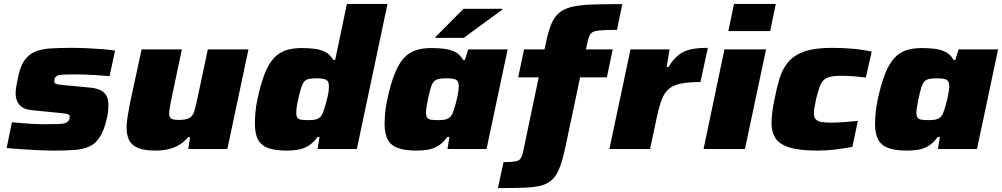

<svg xmlns="http://www.w3.org/2000/svg" viewBox="-20 -763 5132 983"><path d="M262 8Q223 8 178 6Q133 4 90.5 1Q48 -2 14 -5L41 -137Q65 -135 88.5 -133Q112 -131 133.5 -129.5Q155 -128 174.5 -127.5Q194 -127 210 -127Q255 -127 280 -128Q305 -129 316 -133.5Q327 -138 332 -147Q335 -151 336 -156Q337 -161 337 -165Q337 -176 326 -179Q315 -182 283 -185L141 -199Q98 -204 79 -227Q60 -250 60 -284Q60 -300 63.5 -321Q67 -342 72 -365Q83 -422 104.5 -453Q126 -484 158.5 -498Q191 -512 237.5 -515Q284 -518 345 -518Q386 -518 428.5 -516Q471 -514 508 -511Q545 -508 569 -504L541 -373Q509 -376 477.5 -378Q446 -380 420.5 -381Q395 -382 382 -382Q343 -382 319 -381.5Q295 -381 282.5 -378.5Q270 -376 264 -368Q260 -364 259 -358Q258 -352 258 -346Q258 -337 267 -333.5Q276 -330 308 -327L436 -315Q463 -313 485.5 -305Q508 -297 521.5 -278.5Q535 -260 535 -225Q535 -212 533.5 -194.5Q532 -177 527 -156Q513 -96 491.5 -62Q470 -28 438.5 -13.5Q407 1 363.5 4.5Q320 8 262 8Z M779 8Q719 8 686.5 -5.5Q654 -19 641 -45.5Q628 -72 628 -111Q628 -133 633.5 -167.5Q639 -202 646 -237L705 -510H911L857 -253Q854 -237 850 -215.5Q846 -194 846 -184Q846 -169 851 -161.5Q856 -154 867 -151.5Q878 -149 895 -149Q921 -149 936 -153.5Q951 -158 960.5 -167.5Q970 -177 975 -194Q980 -211 986 -237L1044 -510H1252L1144 0H944L953 -61H944Q922 -35 894.5 -19.5Q867 -4 837.5 2Q808 8 779 8Z M1449 8Q1392 8 1356 -4Q1320 -16 1302.5 -46Q1285 -76 1285 -129Q1285 -154 1287.5 -186Q1290 -218 1298 -255Q1315 -334 1335 -385Q1355 -436 1381.5 -465Q1408 -494 1443.5 -505.5Q1479 -517 1524 -517Q1557 -517 1588 -513.5Q1619 -510 1644.5 -497.5Q1670 -485 1686 -456H1696L1756 -743H1964L1807 0H1606L1616 -62H1606Q1585 -32 1559 -16.5Q1533 -1 1505.5 3.5Q1478 8 1449 8ZM1559 -148Q1582 -148 1595 -151Q1608 -154 1616.5 -161Q1625 -168 1631 -180Q1635 -190 1639.5 -203.5Q1644 -217 1648.5 -233.5Q1653 -250 1657 -266.5Q1661 -283 1662.5 -297.5Q1664 -312 1664 -321Q1664 -346 1651 -354Q1638 -362 1602 -362Q1577 -362 1562 -359Q1547 -356 1538 -346Q1529 -336 1522 -314Q1515 -292 1507 -255Q1501 -231 1499 -214Q1497 -197 1497 -184Q1497 -168 1503 -160Q1509 -152 1522.5 -150Q1536 -148 1559 -148Z M2113 8Q2057 8 2020.5 -4Q1984 -16 1966.5 -46Q1949 -76 1949 -129Q1949 -154 1952 -186Q1955 -218 1963 -255Q1980 -334 2000.5 -385Q2021 -436 2047 -465Q2073 -494 2108 -505.5Q2143 -517 2188 -517Q2221 -517 2252 -513.5Q2283 -510 2309 -497.5Q2335 -485 2351 -456H2360L2377 -510H2579L2471 0H2271L2281 -62H2270Q2249 -32 2223.5 -16.5Q2198 -1 2170 3.5Q2142 8 2113 8ZM2223 -148Q2246 -148 2259.5 -151Q2273 -154 2281.5 -161Q2290 -168 2296 -180Q2300 -190 2304.5 -203.5Q2309 -217 2313.5 -233.5Q2318 -250 2321.5 -266.5Q2325 -283 2327 -297.5Q2329 -312 2329 -321Q2329 -346 2316 -354Q2303 -362 2267 -362Q2242 -362 2227 -359Q2212 -356 2202 -346Q2192 -336 2185.5 -314Q2179 -292 2171 -255Q2166 -231 2163.5 -214Q2161 -197 2161 -184Q2161 -168 2167.5 -160Q2174 -152 2187.5 -150Q2201 -148 2223 -148ZM2209 -569 2210 -574 2353 -718H2552L2551 -713L2354 -569Z M2529 200 2558 67Q2598 67 2617.5 63.5Q2637 60 2645 49Q2653 38 2658 15L2738 -367H2633L2663 -510H2768L2777 -553Q2789 -609 2804.5 -644.5Q2820 -680 2846 -700Q2872 -720 2912.5 -729Q2953 -738 3015 -740Q3077 -742 3166 -742L3139 -610Q3077 -610 3047 -607Q3017 -604 3006.5 -592.5Q2996 -581 2990 -557L2980 -510H3117L3087 -367H2950L2876 -16Q2862 49 2847.5 89.5Q2833 130 2811 153Q2789 176 2754 186Q2719 196 2664 198Q2609 200 2529 200Z M3100 0 3208 -510H3408L3393 -420H3402Q3428 -461 3454 -481.5Q3480 -502 3515.5 -510Q3551 -518 3604 -518L3566 -343Q3505 -343 3466 -335Q3427 -327 3404.5 -308Q3382 -289 3368.5 -254.5Q3355 -220 3344 -168L3308 0Z M3709 -604 3738 -743H3952L3923 -604ZM3582 0 3689 -510H3902L3794 0Z M4167 8Q4072 8 4020.5 -8.5Q3969 -25 3949.5 -56.5Q3930 -88 3930 -131Q3930 -156 3934 -189Q3938 -222 3946 -258Q3957 -314 3971 -361Q3985 -408 4014 -443.5Q4043 -479 4096 -498.5Q4149 -518 4238 -518Q4294 -518 4345.5 -513.5Q4397 -509 4443 -499L4413 -366Q4392 -369 4356.5 -372Q4321 -375 4288 -375Q4251 -375 4229.5 -369.5Q4208 -364 4195.5 -351Q4183 -338 4175 -314.5Q4167 -291 4158 -255Q4154 -232 4150.5 -214.5Q4147 -197 4147 -184Q4147 -164 4155.5 -153.5Q4164 -143 4183.5 -139Q4203 -135 4236 -135Q4264 -135 4302.5 -138Q4341 -141 4372 -144L4344 -11Q4302 -3 4256.5 2.5Q4211 8 4167 8Z M4624 8Q4568 8 4531.5 -4Q4495 -16 4477.5 -46Q4460 -76 4460 -129Q4460 -154 4463 -186Q4466 -218 4474 -255Q4491 -334 4511.5 -385Q4532 -436 4558 -465Q4584 -494 4619 -505.5Q4654 -517 4699 -517Q4732 -517 4763 -513.5Q4794 -510 4820 -497.5Q4846 -485 4862 -456H4871L4888 -510H5090L4982 0H4782L4792 -62H4781Q4760 -32 4734.5 -16.5Q4709 -1 4681 3.5Q4653 8 4624 8ZM4734 -148Q4757 -148 4770.5 -151Q4784 -154 4792.5 -161Q4801 -168 4807 -180Q4811 -190 4815.5 -203.5Q4820 -217 4824.5 -233.5Q4829 -250 4832.5 -266.5Q4836 -283 4838 -297.5Q4840 -312 4840 -321Q4840 -346 4827 -354Q4814 -362 4778 -362Q4753 -362 4738 -359Q4723 -356 4713 -346Q4703 -336 4696.5 -314Q4690 -292 4682 -255Q4677 -231 4674.5 -214Q4672 -197 4672 -184Q4672 -168 4678.5 -160Q4685 -152 4698.5 -150Q4712 -148 4734 -148Z"/></svg>

Font: Saira Expanded ExtraBold
Style: Italic
Weight: 800
Width: 7
Italic angle: -12°
Designer: Hector Gatti with collaboration of the Omnibus-Type team
Foundry: Omnibus-Type
Version: Version 1.101